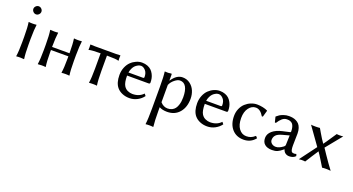

<svg xmlns="http://www.w3.org/2000/svg" viewBox="-53 -1347 4199 2281"><g transform="rotate(20 2046.5 -206.5)"><path d="M107.4 -561.5Q91.8 -577.1 91.8 -597.2Q91.8 -617.2 107.4 -632.6Q123 -647.9 143.1 -647.9Q163.1 -647.9 178.5 -632.6Q193.8 -617.2 193.8 -597.2Q193.8 -577.1 178.5 -561.5Q163.1 -545.9 143.1 -545.9Q123 -545.9 107.4 -561.5ZM103 -250Q103 -366.2 92.8 -429.2L95.2 -432.1Q113.3 -429.2 143.1 -429.2Q172.9 -429.2 190.9 -432.1L192.9 -429.2Q184.6 -376.5 183.1 -250V-179.2Q183.1 -63.5 192.9 0L190.9 2.9Q172.9 0 143.1 0Q113.3 0 95.2 2.9L92.8 0Q103 -63.5 103 -179.2Z M376 -250Q376 -366.2 365.7 -429.2L367.7 -432.1Q386.2 -429.2 415.5 -429.2Q445.8 -429.2 463.9 -432.1L465.8 -429.2Q457 -373 455.6 -250V-248H675.8V-250Q675.8 -366.2 665.5 -429.2L668 -432.1Q686 -429.2 715.8 -429.2Q745.6 -429.2 763.7 -432.1L765.6 -429.2Q757.3 -376.5 755.9 -250V-179.2Q755.9 -63.5 765.6 0L763.7 2.9Q745.6 0 715.8 0Q686 0 668 2.9L665.5 0Q675.8 -63.5 675.8 -179.2V-209H455.6V-179.2Q455.6 -66.4 465.8 0L463.9 2.9Q445.8 0 415.5 0Q386.2 0 367.7 2.9L365.7 0Q376 -63.5 376 -179.2Z M1023.4 -374Q967.8 -374 930.9 -371.1Q894 -368.2 884.8 -365.2L875.5 -362.8L873.5 -366.2Q876.5 -388.7 873.5 -429.2L875.5 -431.2Q905.8 -429.2 930.2 -429.2H1196.3Q1221.2 -429.2 1251.5 -431.2L1253.4 -429.2Q1250.5 -388.7 1253.4 -366.2L1251.5 -362.8Q1228 -374 1103.5 -374V-180.2Q1103.5 -63.5 1113.3 0L1111.3 2.9Q1097.7 0 1063.5 0Q1047.9 0 1035.4 0.7Q1022.9 1.5 1018.6 2L1014.2 2.9L1013.2 0Q1023.4 -63.5 1023.4 -180.2Z M1412.1 -272.9H1596.2Q1610.4 -272.9 1610.4 -287.1Q1610.4 -339.4 1583.5 -369.1Q1556.6 -398.9 1525.9 -398.9Q1517.6 -398.9 1506.8 -396Q1496.1 -393.1 1481 -384.3Q1465.8 -375.5 1452.9 -362.3Q1439.9 -349.1 1428.5 -325.7Q1417 -302.2 1412.1 -272.9ZM1679.2 -104 1699.2 -79.1Q1669.9 -39.1 1623.5 -14.6Q1577.1 9.8 1524.9 9.8Q1474.6 9.8 1433.6 -7.8Q1392.6 -24.9 1366.2 -56.2Q1321.3 -109.9 1321.3 -209Q1321.3 -261.7 1339.8 -306.4Q1358.4 -351.1 1387.9 -379.4Q1417.5 -407.7 1453.6 -423.3Q1489.7 -439 1525.9 -439Q1564 -439 1594.5 -427.2Q1625 -415.5 1644 -396.7Q1663.1 -377.9 1676 -352.8Q1689 -327.6 1694.1 -302.2Q1699.2 -276.9 1699.2 -250Q1699.2 -232.9 1681.2 -232.9H1409.2Q1409.2 -144.5 1433.1 -106Q1451.7 -75.7 1481.4 -62.5Q1511.7 -48.8 1542 -48.8Q1628.4 -48.8 1679.2 -104Z M1901.9 -293.9V-75.2Q1940.9 -29.8 1994.6 -29.8Q2025.4 -29.8 2049.1 -41.7Q2072.8 -53.7 2086.7 -72.3Q2100.6 -90.8 2109.4 -116.5Q2118.2 -142.1 2121.3 -166.5Q2124.5 -190.9 2124.5 -217.8Q2124.5 -302.7 2098.6 -347.9Q2072.8 -393.1 2022 -393.1Q1992.2 -393.1 1955.1 -363Q1918 -333 1901.9 -293.9ZM1901.9 -352.1 1903.8 -349.1Q1962.9 -439 2038.6 -439Q2092.3 -439 2132.8 -408.7Q2173.3 -378.4 2193.1 -331.8Q2212.9 -285.2 2212.9 -231Q2212.9 -123.5 2155.8 -56.9Q2098.6 9.8 2001 9.8Q1941.9 9.8 1901.9 -12.2V32.2Q1901.9 163.6 1910.6 231.9L1908.7 234.9Q1890.1 231.9 1861.8 231.9Q1833.5 231.9 1814.9 234.9L1813 231.9Q1821.8 167.5 1821.8 32.2V-234.9Q1821.8 -373.5 1813 -429.2L1814.9 -432.1Q1856.9 -427.7 1895.5 -435.1Q1901.9 -435.1 1901.9 -424.8Z M2394.5 -272.9H2578.6Q2592.8 -272.9 2592.8 -287.1Q2592.8 -339.4 2565.9 -369.1Q2539.1 -398.9 2508.3 -398.9Q2500 -398.9 2489.3 -396Q2478.5 -393.1 2463.4 -384.3Q2448.2 -375.5 2435.3 -362.3Q2422.4 -349.1 2410.9 -325.7Q2399.4 -302.2 2394.5 -272.9ZM2661.6 -104 2681.6 -79.1Q2652.3 -39.1 2606 -14.6Q2559.6 9.8 2507.3 9.8Q2457 9.8 2416 -7.8Q2375 -24.9 2348.6 -56.2Q2303.7 -109.9 2303.7 -209Q2303.7 -261.7 2322.3 -306.4Q2340.8 -351.1 2370.4 -379.4Q2399.9 -407.7 2436 -423.3Q2472.2 -439 2508.3 -439Q2546.4 -439 2576.9 -427.2Q2607.4 -415.5 2626.5 -396.7Q2645.5 -377.9 2658.4 -352.8Q2671.4 -327.6 2676.5 -302.2Q2681.6 -276.9 2681.6 -250Q2681.6 -232.9 2663.6 -232.9H2391.6Q2391.6 -144.5 2415.5 -106Q2434.1 -75.7 2463.9 -62.5Q2494.1 -48.8 2524.4 -48.8Q2610.8 -48.8 2661.6 -104Z M2979 -398.9Q2927.2 -398.9 2891.1 -350.8Q2855 -302.7 2855 -223.1Q2855 -137.7 2891.6 -88.9Q2928.2 -40 2984.9 -40Q3015.1 -40 3040 -49.1Q3064.9 -58.1 3091.8 -82H3096.2L3115.2 -61Q3059.6 9.8 2967.8 9.8Q2876 9.8 2821.5 -52Q2767.1 -113.8 2767.1 -217.8Q2767.1 -267.1 2785.6 -309.6Q2804.2 -352.1 2834.5 -379.9Q2864.7 -407.7 2902.8 -423.3Q2940.9 -439 2980 -439Q3016.6 -439 3053 -431.2Q3089.4 -423.3 3112.8 -411.1L3115.2 -408.2L3091.8 -326.2L3079.1 -325.2Q3036.1 -398.9 2979 -398.9Z M3467.8 -225.1 3382.8 -202.1Q3327.1 -187 3305.4 -162.6Q3283.7 -138.2 3283.7 -102.1Q3283.7 -77.6 3304.7 -59.3Q3325.7 -41 3357.9 -41Q3397.9 -41 3449.7 -80.1Q3463.9 -90.8 3463.9 -106ZM3467.8 -47.9H3463.9Q3423.3 -13.7 3396 -2Q3368.7 9.8 3327.6 9.8Q3269.5 9.8 3236.1 -17.3Q3202.6 -44.4 3202.6 -98.1Q3202.6 -148.9 3247.1 -187.5Q3291 -225.6 3368.7 -243.2L3461.9 -264.2Q3468.8 -266.6 3468.8 -275.9Q3468.8 -308.1 3461.9 -331.3Q3455.1 -354.5 3445.8 -366.2Q3436.5 -377.9 3421.9 -384.8Q3407.2 -391.6 3397 -392.8Q3386.7 -394 3372.6 -394Q3339.8 -394 3313.5 -371.1Q3287.1 -348.1 3262.7 -309.1L3249.5 -310.1L3232.9 -377L3235.8 -380.9Q3253.9 -396 3268.8 -406.2Q3283.7 -416.5 3315.7 -427.7Q3347.7 -439 3382.8 -439Q3407.7 -439 3429.4 -435.3Q3451.2 -431.6 3473.6 -420.7Q3496.1 -409.7 3512 -392.3Q3527.8 -375 3537.8 -345.5Q3547.9 -315.9 3547.9 -276.9Q3547.9 -273.4 3546.4 -208Q3544.9 -142.6 3544.9 -126Q3544.9 -63 3561.5 -47.9Q3570.3 -40.5 3590.8 -40.5Q3603 -40.5 3617.7 -45.9L3625.5 -21Q3596.7 9.8 3545.9 9.8Q3517.6 9.8 3496.8 -4.9Q3476.1 -19.5 3467.8 -47.9Z M3823.2 -207 3662.6 -432.1Q3682.1 -429.2 3720.7 -429.2Q3754.4 -429.2 3774.9 -432.1L3804.7 -380.9L3841.8 -319.3Q3857.9 -293 3876 -268.6Q3900.4 -300.8 3939.5 -360.4L3987.8 -432.1Q4000.5 -429.2 4024.9 -429.2Q4054.7 -429.2 4069.8 -432.1L3905.8 -230.5L3954.1 -158.2L4015.6 -69.3Q4041.5 -32.2 4068.8 2.9Q4037.6 0 4011.7 0Q3978 0 3960.4 2.9L3915 -71.3Q3877.9 -132.3 3854.5 -165Q3832 -133.8 3796.6 -76.4Q3761.2 -19 3746.6 2.9Q3731.4 0 3702.6 0Q3681.2 0 3666.5 2.9Z"/></g></svg>

Font: Linux Biolinum G
Style: Regular
Weight: 400
Designer: Philipp H. Poll
Foundry: Philipp H. Poll
Version: Version 1.1.0 ; ttfautohint (v1.6)